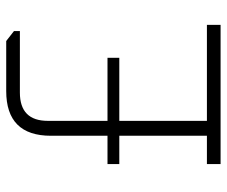

<svg xmlns="http://www.w3.org/2000/svg" viewBox="-76 -654 730 618"><g transform="rotate(-90 289.0 -345.0)"><path d="M70 0V-44H161V-326H70V-364H161V-546Q161 -690 305 -690H466L498 -665V-646H300Q209 -646 209 -556V-364H412V-326H209V-44H518V0Z"/></g></svg>

Font: Oxanium ExtraLight ExtraLight
Style: Regular
Weight: 250
Version: Version 2.000